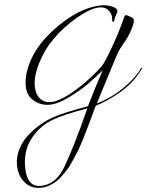

<svg xmlns="http://www.w3.org/2000/svg" viewBox="-93 -959 1476 1841"><g transform="rotate(-5 645.0 -38.0)"><path d="M734 88Q487 131 386.5 171Q286 211 216 283Q146 355 118 432.5Q90 510 90 596Q90 790 224 790Q373 790 470 620Q581 429 734 88ZM1044 -724 1046 -758Q1046 -798 1017 -832Q988 -866 936 -866Q849 -866 712 -787.5Q575 -709 468 -602Q381 -517 316 -393Q251 -269 250 -170Q250 -93 287.5 -47.5Q325 -2 392 -2Q458 -2 564 -56Q738 -146 904 -300Q939 -335 1018.5 -473Q1098 -611 1154 -736Q1168 -770 1178.5 -770Q1189 -770 1220.5 -752Q1252 -734 1252 -718Q1252 -685 1215 -618Q1178 -551 1128 -494Q1087 -446 1063 -401.5Q1039 -357 1015.5 -311Q992 -265 986 -254L828 50Q1020 -5 1180 -142Q1247 -201 1278 -248Q1282 -254 1286 -254Q1290 -254 1290 -251Q1290 -248 1288 -244Q1234 -172 1180.5 -125Q1127 -78 1056 -36Q928 38 816 70Q803 96 735 240.5Q667 385 612 480Q528 614 495 650.5Q462 687 430 717Q398 747 368 765Q295 808 222 808Q128 808 71 740Q14 672 14 568Q15 491 51 420Q86 349 146 296Q267 188 414 140Q504 110 742 68Q810 -74 912 -262Q841 -203 761 -146Q681 -89 568.5 -33.5Q456 22 375 22Q294 22 229 -30.5Q164 -83 164 -180Q164 -256 198 -343Q294 -587 595 -769Q786 -884 960 -884Q999 -884 1050.5 -865.5Q1102 -847 1102 -814Q1102 -807 1092 -791Q1082 -775 1078 -766.5Q1074 -758 1070 -744Q1061 -718 1056 -718Q1044 -718 1044 -724Z"/></g></svg>

Font: Miama
Style: Regular
Weight: 400
Italic angle: 16.5°
Designer: Linus Romer
Foundry: Linus Romer
Version: 0.32